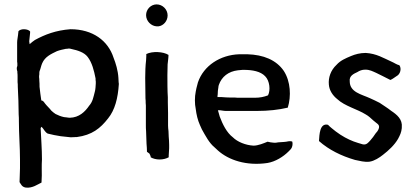

<svg xmlns="http://www.w3.org/2000/svg" viewBox="-20 -736 1904 874"><path d="M58 -455C59 -451 59 -447 59 -442V-436C55 -428 56 -419 59 -411V-406C60 -399 60 -393 60 -386V-362C61 -356 61 -349 61 -341C63 -300 65 -257 65 -215C66 -205 66 -195 66 -184C66 -126 71 -68 71 -10V30C71 53 69 72 69 93C76 103 79 115 98 118C128 121 150 104 169 95C170 73 171 53 170 30C170 17 170 4 171 -10C171 -59 167 -106 165 -153L169 -159C169 -159 169 -158 170 -158C180 -148 184 -135 197 -128C217 -123 235 -119 256 -116C270 -114 288 -113 302 -111C310 -111 317 -112 323 -112H329C399 -121 437 -152 472 -197C503 -235 517 -289 521 -354C521 -357 520 -359 520 -362C520 -369 519 -376 519 -382C517 -415 507 -448 497 -473C472 -551 402 -603 301 -603C234 -598 185 -579 139 -554C131 -549 123 -542 115 -535C114 -538 114 -543 113 -548C114 -560 116 -574 117 -586V-593C107 -605 75 -607 64 -594C63 -588 63 -582 62 -576C61 -565 58 -554 58 -543ZM158 -384V-391C159 -394 159 -398 159 -401C159 -405 159 -409 160 -412C165 -423 167 -437 172 -448C185 -478 212 -490 239 -503C252 -508 267 -511 281 -514H286C289 -515 292 -515 295 -515C298 -515 301 -514 305 -513C333 -507 363 -498 379 -477C399 -451 408 -415 415 -379C415 -374 415 -369 416 -365V-356C416 -349 414 -325 412 -320C405 -293 402 -273 386 -255C367 -227 340 -201 298 -200C289 -200 279 -203 271 -203C257 -206 245 -211 233 -217C226 -221 220 -227 214 -232C205 -244 193 -254 184 -266C180 -272 176 -278 168 -279C165 -299 162 -321 160 -341C160 -351 160 -360 159 -369C159 -374 159 -379 158 -384Z M641 -381C641 -360 642 -321 642 -300C642 -292 642 -285 643 -277C643 -271 643 -264 644 -256V-166C644 -157 644 -148 645 -139C645 -123 647 -97 647 -82C648 -71 649 -56 649 -45L660 -37C663 -33 664 -28 666 -23V-20C676 -14 691 -10 706 -10C723 -10 737 -14 748 -20V-28C748 -40 750 -50 750 -61V-77C750 -89 749 -102 748 -114L747 -139C746 -148 745 -156 745 -164V-221C745 -236 744 -255 744 -270V-293C742 -321 742 -364 742 -394C742 -410 743 -429 743 -443C744 -455 747 -473 747 -486C724 -501 674 -504 646 -490V-481C646 -476 645 -469 645 -462C642 -437 641 -409 641 -381ZM645 -667C645 -640 668 -617 694 -616H701C725 -619 743 -641 743 -666C743 -693 720 -716 693 -716C667 -716 645 -694 645 -667Z M871 -240C874 -215 880 -189 890 -167C893 -160 896 -154 899 -147C916 -117 932 -85 958 -64C963 -60 967 -55 972 -51C1021 -7 1102 20 1197 6C1234 0 1270 -23 1293 -46C1299 -52 1306 -58 1309 -66C1313 -77 1312 -87 1310 -92C1304 -93 1298 -94 1294 -93C1277 -89 1267 -90 1246 -88C1232 -85 1226 -86 1212 -88L1198 -91C1181 -84 1155 -73 1134 -73C1098 -75 1061 -90 1040 -111C1012 -132 993 -171 980 -206C977 -215 975 -226 972 -234H982C993 -233 998 -231 1009 -231H1150C1201 -231 1248 -236 1290 -246C1306 -298 1303 -365 1272 -413C1238 -463 1179 -487 1106 -489H1069C982 -486 907 -437 881 -361C879 -352 876 -343 874 -334L871 -319C866 -295 866 -263 871 -240ZM970 -294C970 -298 970 -302 971 -306C971 -316 972 -329 974 -338C974 -342 975 -345 976 -349C989 -387 1020 -411 1063 -416C1069 -417 1076 -417 1084 -418H1089C1130 -418 1166 -411 1187 -389C1208 -368 1212 -325 1200 -302C1182 -295 1163 -291 1140 -291H1072C1064 -291 1057 -291 1049 -292H1029C1015 -292 1004 -293 990 -294H978C976 -295 973 -294 970 -294Z M1432 -94C1477 -54 1534 -26 1596 -8C1616 -4 1640 3 1662 0C1684 -3 1708 -19 1723 -31C1749 -51 1776 -76 1792 -104C1801 -121 1807 -133 1809 -153V-156C1813 -193 1787 -214 1760 -232C1744 -245 1725 -256 1708 -268C1693 -276 1679 -282 1664 -289C1625 -307 1572 -316 1572 -366C1569 -391 1590 -400 1607 -408C1616 -414 1628 -419 1643 -419C1663 -419 1677 -411 1693 -404C1712 -394 1733 -385 1757 -372C1767 -376 1775 -383 1786 -390C1802 -398 1809 -424 1798 -439C1785 -442 1775 -450 1763 -455C1725 -472 1694 -492 1645 -495C1619 -495 1597 -489 1578 -481C1552 -470 1530 -461 1512 -441C1485 -416 1474 -382 1477 -351C1479 -324 1495 -301 1515 -285C1549 -253 1607 -239 1645 -215C1658 -208 1669 -197 1679 -188C1687 -181 1692 -177 1701 -170C1713 -158 1699 -138 1690 -129C1682 -117 1675 -107 1665 -96C1657 -88 1649 -75 1631 -79C1618 -82 1603 -88 1590 -92C1564 -102 1537 -116 1508 -138C1496 -148 1483 -157 1473 -168C1435 -177 1434 -123 1432 -94Z"/></svg>

Font: Hussar Pisanka
Style: Regular
Weight: 400
Designer: Robert Jablonski
Foundry: Cannot Into Space Fonts
Version: Version 1.070